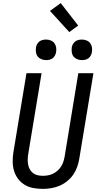

<svg xmlns="http://www.w3.org/2000/svg" viewBox="-20 -1205 640 1233"><path d="M255 8Q224 8 194 2.5Q164 -3 139 -18Q114 -33 96.5 -56Q79 -79 70.5 -107Q62 -135 61.5 -165.5Q61 -196 66 -227L150 -735H247L161 -214Q158 -196 158 -179Q158 -162 161 -146Q164 -130 172.5 -116Q181 -102 193.5 -92.5Q206 -83 222.5 -79.5Q239 -76 256 -76Q272 -76 288.5 -79Q305 -82 320.5 -89.5Q336 -97 349.5 -109Q363 -121 372.5 -136Q382 -151 387 -167Q392 -183 395 -199L483 -735H580L489 -185Q485 -159 475.5 -132.5Q466 -106 450 -83Q434 -60 411 -41.5Q388 -23 362 -12Q336 -1 308.5 3.5Q281 8 255 8ZM506 -819Q490 -819 475.5 -825Q461 -831 452 -842.5Q443 -854 441 -869.5Q439 -885 441 -901Q443 -912 448.5 -922Q454 -932 463.5 -939Q473 -946 484 -948.5Q495 -951 506 -951Q522 -951 536.5 -945Q551 -939 559.5 -927.5Q568 -916 570.5 -900.5Q573 -885 570 -869Q568 -858 562.5 -848Q557 -838 548 -831Q539 -824 528 -821.5Q517 -819 506 -819ZM276 -819Q260 -819 245.5 -825Q231 -831 222 -842.5Q213 -854 211 -869.5Q209 -885 211 -901Q213 -912 218.5 -922Q224 -932 233.5 -939Q243 -946 254 -948.5Q265 -951 276 -951Q292 -951 306.5 -945Q321 -939 329.5 -927.5Q338 -916 340.5 -900.5Q343 -885 340 -869Q338 -858 332.5 -848Q327 -838 318 -831Q309 -824 298 -821.5Q287 -819 276 -819ZM425 -999 301 -1135 370 -1185 482 -1041Z"/></svg>

Font: Iosevka Custom Medium
Style: Italic
Weight: 500
Italic angle: -9°
Designer: Belleve Invis
Foundry: Belleve Invis
Version: Version 27.0.1